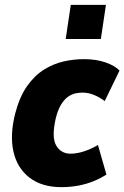

<svg xmlns="http://www.w3.org/2000/svg" viewBox="-20 -761 513 792"><path d="M233 11Q153 11 102 -28Q51 -67 35.5 -135.5Q20 -204 43 -294Q61 -362 91.5 -405.5Q122 -449 161 -473.5Q200 -498 242 -507.5Q284 -517 326 -517Q377 -517 415.5 -503.5Q454 -490 473 -470L412 -344Q391 -360 367.5 -369.5Q344 -379 320 -379Q307 -379 292 -376Q277 -373 261.5 -362.5Q246 -352 232.5 -330.5Q219 -309 210 -273Q192 -194 212 -160.5Q232 -127 271 -127Q298 -127 329 -137.5Q360 -148 384 -163L419 -41Q396 -26 367 -14Q338 -2 304 4.5Q270 11 233 11ZM251 -600 272 -741H417L396 -600Z"/></svg>

Font: Nunito Sans 7pt Condensed Black
Style: Italic
Weight: 900
Width: 3
Italic angle: -9°
Designer: Vernon Adams
Foundry: Vernon Adams
Version: Version 3.101;gftools[0.9.27]